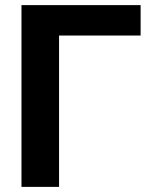

<svg xmlns="http://www.w3.org/2000/svg" viewBox="-20 -731 597 751"><path d="M530 -592V-711H64V0H211V-592Z"/></svg>

Font: Asimov
Style: Regular
Weight: 500
Designer: Google
Version: Version 2.000980; 2014